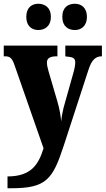

<svg xmlns="http://www.w3.org/2000/svg" viewBox="-23 -779 563 1023"><path d="M376 -619C407 -619 440 -638 440 -689C440 -741 407 -759 376 -759C341 -759 309 -741 309 -689C309 -638 341 -619 376 -619ZM181 -619C214 -619 248 -638 248 -689C248 -741 214 -759 181 -759C149 -759 117 -741 117 -689C117 -638 149 -619 181 -619ZM17 161V224H37C225 224 258 176 317 -4L449 -409C465 -458 485 -478 517 -479H520V-536H325V-479L330 -478C364 -475 378 -471 378 -446C378 -431 372 -403 368 -391L316 -206C311 -186 306 -162 303 -132C301 -157 295 -198 282 -241L236 -398C231 -415 227 -432 227 -446C227 -467 241 -479 279 -479H283V-536H-3V-479H2C28 -479 40 -473 54 -433L209 11C182 99 142 161 17 161Z"/></svg>

Font: Noto Serif Myanmar Condensed Black
Style: Regular
Weight: 900
Width: 3
Designer: Ben Mitchell and the Monotype Design Team
Foundry: Monotype Imaging Inc.
Version: Version 2.106